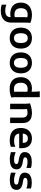

<svg xmlns="http://www.w3.org/2000/svg" viewBox="1922 -2722 1040 4924"><g transform="rotate(90 2442.0 -260.0)"><path d="M256 240Q218 240 173.5 234Q129 228 100 215V100H111Q141 113 179 119.5Q217 126 248 126Q332 126 376 94Q420 62 420 -13Q375 -4 338 -4Q250 -4 184.5 -34Q119 -64 83 -124.5Q47 -185 47 -276Q47 -368 87 -431.5Q127 -495 198.5 -527Q270 -559 363 -559Q421 -559 474 -547Q527 -535 565 -518L568 -510Q564 -492 562 -462Q560 -432 560 -400.5Q560 -369 560 -348V-30Q560 104 477.5 172Q395 240 256 240ZM190 -278Q190 -196 230.5 -153.5Q271 -111 355 -111Q371 -111 386.5 -112.5Q402 -114 420 -120V-368Q420 -389 421 -407.5Q422 -426 424 -441Q410 -444 392.5 -446.5Q375 -449 355 -449Q271 -449 230.5 -403Q190 -357 190 -278Z M689 -275Q689 -368 723.5 -431.5Q758 -495 818.5 -527Q879 -559 958 -559Q1036 -559 1096.5 -527Q1157 -495 1191.5 -431.5Q1226 -368 1226 -275Q1226 -181 1191.5 -118Q1157 -55 1096.5 -22.5Q1036 10 958 10Q878 10 817.5 -22.5Q757 -55 723 -118Q689 -181 689 -275ZM832 -275Q832 -98 958 -98Q1083 -98 1083 -275Q1083 -452 958 -452Q832 -452 832 -275Z M1324 -275Q1324 -368 1358.5 -431.5Q1393 -495 1453.5 -527Q1514 -559 1593 -559Q1671 -559 1731.5 -527Q1792 -495 1826.5 -431.5Q1861 -368 1861 -275Q1861 -181 1826.5 -118Q1792 -55 1731.5 -22.5Q1671 10 1593 10Q1513 10 1452.5 -22.5Q1392 -55 1358 -118Q1324 -181 1324 -275ZM1467 -275Q1467 -98 1593 -98Q1718 -98 1718 -275Q1718 -452 1593 -452Q1467 -452 1467 -275Z M2258 12Q2119 12 2039 -59Q1959 -130 1959 -275Q1959 -363 1995 -426.5Q2031 -490 2096 -524Q2161 -558 2249 -559Q2274 -559 2295 -556Q2316 -553 2332 -549V-580Q2332 -604 2331 -638Q2330 -672 2328 -703.5Q2326 -735 2322 -752L2325 -760H2472V-197Q2472 -177 2472 -146Q2472 -115 2474 -84.5Q2476 -54 2480 -36L2477 -28Q2435 -11 2380.5 0.5Q2326 12 2258 12ZM2102 -275Q2102 -189 2141.5 -143Q2181 -97 2265 -97Q2286 -97 2303.5 -99.5Q2321 -102 2335 -106Q2333 -120 2332.5 -136Q2332 -152 2332 -170V-441Q2320 -445 2304 -447.5Q2288 -450 2268 -450Q2185 -450 2143.5 -404Q2102 -358 2102 -275Z M2641 0V-341Q2641 -361 2640 -392.5Q2639 -424 2637 -454.5Q2635 -485 2631 -503L2634 -511Q2664 -524 2705.5 -535Q2747 -546 2791.5 -552.5Q2836 -559 2876 -559Q2927 -559 2973.5 -548.5Q3020 -538 3057 -511Q3094 -484 3115 -436.5Q3136 -389 3136 -315V0H2996V-309Q2996 -364 2979.5 -393.5Q2963 -423 2933.5 -434.5Q2904 -446 2863 -446Q2841 -446 2818.5 -442Q2796 -438 2776 -432Q2781 -403 2781 -364V0Z M3580 10Q3429 10 3345.5 -58.5Q3262 -127 3262 -275Q3262 -363 3295 -426.5Q3328 -490 3388.5 -524.5Q3449 -559 3530 -559Q3621 -559 3678 -521.5Q3735 -484 3760 -417.5Q3785 -351 3781 -265L3780 -232H3405Q3415 -157 3465 -129Q3515 -101 3590 -101Q3639 -101 3676 -110Q3713 -119 3734 -131H3744V-18Q3716 -6 3675.5 2Q3635 10 3580 10ZM3529 -455Q3481 -455 3447 -426Q3413 -397 3405 -324H3644V-330Q3644 -391 3615.5 -423Q3587 -455 3529 -455Z M3882 -138H3890Q3926 -123 3974.5 -112Q4023 -101 4072 -101Q4094 -101 4121 -104Q4148 -107 4167.5 -119.5Q4187 -132 4187 -162Q4187 -190 4164 -200.5Q4141 -211 4093 -220L4046 -228Q3966 -242 3923 -276.5Q3880 -311 3880 -379Q3880 -428 3906.5 -468Q3933 -508 3989.5 -531.5Q4046 -555 4138 -555Q4181 -555 4217.5 -549.5Q4254 -544 4287 -534V-419H4279Q4241 -434 4206 -440Q4171 -446 4134 -446Q4078 -446 4046.5 -432Q4015 -418 4015 -385Q4015 -358 4038.5 -347.5Q4062 -337 4107 -329L4153 -321Q4200 -313 4238.5 -295.5Q4277 -278 4300 -246.5Q4323 -215 4323 -166Q4323 8 4064 8Q4016 8 3968 0Q3920 -8 3882 -20Z M4409 -138H4417Q4453 -123 4501.5 -112Q4550 -101 4599 -101Q4621 -101 4648 -104Q4675 -107 4694.5 -119.5Q4714 -132 4714 -162Q4714 -190 4691 -200.5Q4668 -211 4620 -220L4573 -228Q4493 -242 4450 -276.5Q4407 -311 4407 -379Q4407 -428 4433.5 -468Q4460 -508 4516.5 -531.5Q4573 -555 4665 -555Q4708 -555 4744.5 -549.5Q4781 -544 4814 -534V-419H4806Q4768 -434 4733 -440Q4698 -446 4661 -446Q4605 -446 4573.5 -432Q4542 -418 4542 -385Q4542 -358 4565.5 -347.5Q4589 -337 4634 -329L4680 -321Q4727 -313 4765.5 -295.5Q4804 -278 4827 -246.5Q4850 -215 4850 -166Q4850 8 4591 8Q4543 8 4495 0Q4447 -8 4409 -20Z"/></g></svg>

Font: Kufam SemiBold
Style: Regular
Weight: 600
Designer: Wael Morcos, Artur Schmal
Foundry: Original Type
Version: Version 1.300; ttfautohint (v1.8.3)